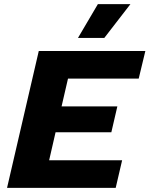

<svg xmlns="http://www.w3.org/2000/svg" viewBox="-20 -906 721 926"><path d="M14 0 167 -660H681L649 -527H308L277 -393H546L517 -268H248L217 -133H569L538 0ZM452 -886H609L483 -723H356Z"/></svg>

Font: Work Sans
Style: Bold Italic
Weight: 700
Italic angle: -13°
Designer: Wei Huang
Foundry: Wei Huang
Version: Version 2.010; ttfautohint (v1.8.3)